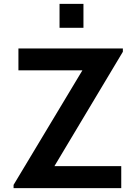

<svg xmlns="http://www.w3.org/2000/svg" viewBox="-20 -970 704 990"><path d="M287 -826.7V-950H410.3V-826.7ZM50 0V-16.7L404.8 -607.2H75V-720H613.5V-703L260.7 -113.5H605.2V0Z"/></svg>

Font: Manrope
Style: Regular
Weight: 400
Designer: Mikhail Sharanda
Foundry: Mikhail Sharanda
Version: Version 4.503